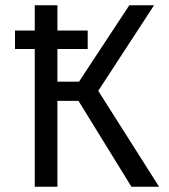

<svg xmlns="http://www.w3.org/2000/svg" viewBox="-20 -709 640 729"><path d="M584 0H479L278 -326H198V0H112V-523H37V-593H112V-689H198V-593H313V-523H198V-399H280L471 -689H565L353 -364Z"/></svg>

Font: Fira Mono
Style: Regular
Weight: 400
Designer: Carrois Corporate & Edenspiekermann AG
Foundry: Carrois Corporate GbR & Edenspiekermann AG
Version: Version 3.206